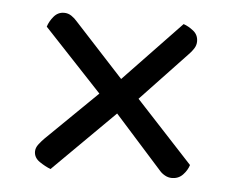

<svg xmlns="http://www.w3.org/2000/svg" viewBox="-37 -524 569 464"><g transform="rotate(5 247.5 -291.5)"><path d="M284 -305 436 -141Q432 -128 421.5 -117Q411 -106 395 -106Q386 -106 378 -110.5Q370 -115 365 -121L237 -264L214 -282L62 -444Q66 -457 76 -469Q86 -481 101 -481Q111 -481 119 -475.5Q127 -470 132 -464L261 -324ZM410 -408 288 -279 256 -256 101 -102Q88 -107 74 -116.5Q60 -126 60 -141Q60 -150 66.5 -158.5Q73 -167 80 -174L211 -302L240 -321L391 -479Q403 -475 415 -465.5Q427 -456 427 -440Q427 -431 422 -423Q417 -415 410 -408Z"/></g></svg>

Font: Baloo Bhaina 2
Style: Regular
Weight: 400
Designer: Yesha Goshar, Manish Minz, Shuchita Grover and Ek Type
Foundry: Ek Type
Version: Version 1.700